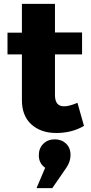

<svg xmlns="http://www.w3.org/2000/svg" viewBox="-20 -684 475 999"><path d="M19 -401V-514H94V-664H266V-515H407V-401H266V-190Q266 -159 278.5 -144.5Q291 -130 316 -131Q340 -131 383 -149L417 -29Q354 8 273 8Q193 8 143.5 -36.5Q94 -81 94 -163V-401ZM170 295 215 189Q182 166 182 124Q182 87 205.5 64Q229 41 265 41Q300 41 323.5 63Q347 85 347 123Q347 157 325 189L252 295Z"/></svg>

Font: Trueno
Style: Bd
Weight: 700
Designer: Julieta Ulanovsky
Foundry: Julieta Ulanovsky
Version: Version 3.001b